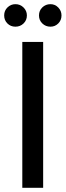

<svg xmlns="http://www.w3.org/2000/svg" viewBox="-34 -901 315 921"><path d="M73 0V-700H173V0ZM40 -881Q63 -881 79 -865Q95 -849 95 -827Q95 -804 79 -788.5Q63 -773 40 -773Q17 -773 1.5 -788.5Q-14 -804 -14 -827Q-14 -850 2 -865.5Q18 -881 40 -881ZM208 -773Q185 -773 169 -788.5Q153 -804 153 -827Q153 -850 169 -865.5Q185 -881 208 -881Q230 -881 245.5 -865Q261 -849 261 -827Q261 -804 245.5 -788.5Q230 -773 208 -773Z"/></svg>

Font: AWOL-DM Medium
Style: Regular
Weight: 500
Designer: Colophon Foundry, Jonny Pinhorn, Mikhail Sharanda
Foundry: Colophon Foundry
Version: Version 1.000;Glyphs 3.2.3 (3260)